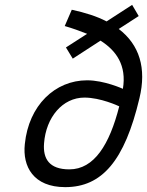

<svg xmlns="http://www.w3.org/2000/svg" viewBox="-20 -761 604 789"><path d="M327 -360C393 -360 466 -326 470 -324C430 -167 367 -65 265 -65C182 -65 156 -109 161 -172C169 -279 237 -360 327 -360ZM393 -594C458 -553 501 -492 485 -396C485 -396 409 -431 338 -431C206 -431 98 -328 82 -169C72 -77 117 8 248 8C399 8 492 -100 553 -357C583 -481 553 -577 468 -642L550 -695L523 -741L418 -673C378 -694 330 -709 275 -721L246 -654C277 -645 308 -634 338 -622L251 -566L279 -520L393 -594Z"/></svg>

Font: RazerF5
Style: Italic
Weight: 400
Foundry: Razer Inc.
Version: Version 2